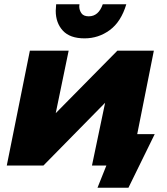

<svg xmlns="http://www.w3.org/2000/svg" viewBox="-20 -781 787 906"><path d="M121 -542H304L243 -247L534 -542H706L598 0H414L476 -296L185 0H12ZM379 -600Q310 -600 276.5 -636.5Q243 -673 243 -730L245 -761H355L354 -751Q354 -733.5 364 -718.8Q374 -704 399 -704Q445 -704 465 -761H576Q551.5 -678.5 498.2 -639.2Q445 -600 379 -600ZM440 105 482 0H414L448 -148H710L586 105Z"/></svg>

Font: Argentum Sans
Style: Bold Italic
Weight: 700
Italic angle: -11°
Designer: Julieta Ulanovsky (font), Cristiano Sobral (main changes and remaster)
Foundry: Julieta Ulanovsky (font), Cristiano Sobral (main changes and remaster)
Version: Version 2.007;June 15, 2022;FontCreator 14.0.0.2814 64-bit; 